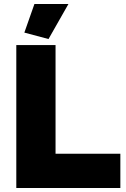

<svg xmlns="http://www.w3.org/2000/svg" viewBox="-20 -934 625 954"><path d="M61 0V-710H256V-170H578V0ZM221 -740 101 -772 151 -914H320Z"/></svg>

Font: Raleway Thin Black
Style: Regular
Weight: 900
Version: Version 4.026